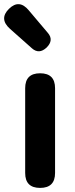

<svg xmlns="http://www.w3.org/2000/svg" viewBox="-44 -918 368 938"><path d="M152 0Q79 0 79 -73V-487Q79 -560 152 -560Q225 -560 225 -487V-280V-73Q225 0 152 0ZM112 -682 5 -777Q-50 -826 0 -875Q50 -924 97 -867L135 -822L190 -757Q220 -722 184 -686Q147 -651 112 -682Z"/></svg>

Font: GenSenRounded JP B
Style: Regular
Weight: 700
Version: Version 1.501;PS 1;hotconv 16.6.51;makeotf.lib2.5.65220